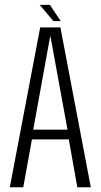

<svg xmlns="http://www.w3.org/2000/svg" viewBox="-20 -792 428 812"><path d="M21.5 0H78.5L115 -202.5H271L307 0H364L235.5 -676H150ZM120.5 -243.5 192 -637.5H193.5L265.5 -243.5ZM206 -702.5H237L191 -771.5H148Z"/></svg>

Font: Anybody Condensed Light
Style: Regular
Weight: 300
Width: 3
Designer: Tyler Finck
Foundry: Etcetera Type Company
Version: Version 1.113;gftools[0.9.25]